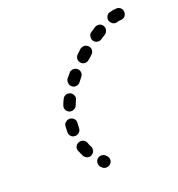

<svg xmlns="http://www.w3.org/2000/svg" viewBox="-112 -659 722 777"><g transform="rotate(-20 249.5 -270.5)"><path d="M235 16Q242 9 241 -2Q240 -12 232 -19Q231 -20 229 -22Q222 -28 211 -28Q201 -27 194 -20Q187 -12 188 -2Q188 9 196 16Q198 17 199 19Q207 26 218 25Q228 24 235 16ZM176 -42Q180 -45 183 -48Q187 -52 188 -57Q189 -62 189 -67Q189 -72 186 -76Q181 -85 178 -95Q174 -105 164 -109Q155 -113 145 -109Q136 -106 131 -96Q127 -87 131 -77Q136 -65 142 -53Q147 -44 157 -40Q167 -37 176 -42ZM140 -138Q151 -138 158 -145Q166 -152 166 -163Q166 -173 167 -184Q168 -194 162 -202Q155 -210 145 -211Q135 -212 127 -206Q118 -200 117 -189Q116 -176 116 -163Q116 -153 123 -145Q130 -138 140 -138ZM152 -239Q162 -236 171 -240Q181 -244 185 -254Q189 -264 193 -274Q198 -283 194 -293Q190 -303 181 -307Q171 -311 162 -308Q152 -304 148 -295Q142 -283 138 -272Q134 -262 138 -252Q143 -243 152 -239ZM196 -332Q200 -329 205 -327Q210 -326 215 -327Q220 -327 224 -330Q228 -332 231 -336Q238 -345 245 -354Q252 -362 251 -372Q250 -383 242 -389Q238 -392 233 -394Q229 -395 224 -395Q219 -394 214 -392Q210 -390 207 -386Q199 -376 191 -367Q185 -358 187 -348Q188 -338 196 -332ZM262 -410Q269 -402 279 -402Q290 -402 297 -409Q306 -416 314 -424Q322 -431 323 -441Q324 -451 317 -459Q310 -467 300 -468Q289 -468 281 -462Q272 -454 263 -445Q256 -438 255 -428Q255 -417 262 -410ZM339 -477Q345 -468 355 -466Q366 -464 374 -470Q384 -477 393 -482Q402 -488 404 -498Q407 -508 401 -517Q399 -521 395 -524Q391 -527 386 -528Q381 -529 376 -528Q371 -528 367 -525Q357 -519 346 -511Q337 -506 336 -495Q334 -485 339 -477ZM429 -549Q427 -545 426 -540Q425 -535 427 -530Q430 -521 439 -515Q448 -510 458 -513Q468 -516 474 -516Q484 -516 492 -523Q499 -531 499 -541Q499 -551 492 -559Q484 -566 474 -566Q461 -566 444 -561Q439 -560 435 -557Q431 -554 429 -549Z"/></g></svg>

Font: FRB American Cursive Guidelines Dashed Black
Style: Bold Italic
Weight: 900
Italic angle: -25°
Version: Version 2.0;Modular Font Editor K font №1